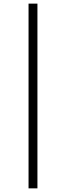

<svg xmlns="http://www.w3.org/2000/svg" viewBox="-20 -786 362 1054"><path d="M136.7 248V-766.1H185.5V248Z"/></svg>

Font: Doulos SIL Viet
Style: Regular
Weight: 400
Designer: Walt Agee, Victor Gaultney, Peter Martin, Debbi Hosken, Becca Hirsbrunner
Foundry: SIL International
Version: Version 5.000